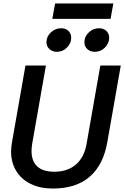

<svg xmlns="http://www.w3.org/2000/svg" viewBox="-20 -1078 717 1108"><path d="M44 -204Q44 -226 49 -256L127 -700H245L166 -250Q162 -229 162 -206Q162 -148 195 -117.5Q228 -87 294 -87Q370 -87 418.5 -129Q467 -171 480 -250L559 -700H677L599 -256Q576 -126 497.5 -58Q419 10 284 10Q212 10 157.5 -16.5Q103 -43 73.5 -91.5Q44 -140 44 -204ZM248 -835Q248 -867 273.5 -891Q299 -915 333 -915Q359 -915 375 -899.5Q391 -884 391 -860Q391 -828 366.5 -803.5Q342 -779 309 -779Q282 -779 265 -795Q248 -811 248 -835ZM467 -835Q467 -867 492.5 -891Q518 -915 551 -915Q578 -915 594 -899.5Q610 -884 610 -860Q610 -828 585.5 -803.5Q561 -779 527 -779Q500 -779 483.5 -795Q467 -811 467 -835ZM298 -1058H634L618 -969H282Z"/></svg>

Font: Niramit SemiBold
Style: Italic
Weight: 600
Italic angle: -10°
Designer: Katatrad Aksorn Co.,Ltd.
Foundry: Cadson Demak Co.,Ltd.
Version: Version 1.001; ttfautohint (v1.6)